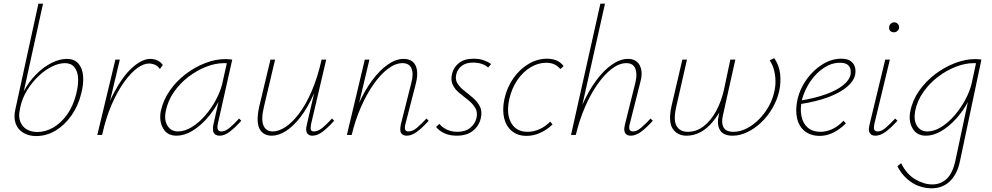

<svg xmlns="http://www.w3.org/2000/svg" viewBox="-20 -731 5374 1040"><path d="M176 6Q136 6 106.5 -11.5Q77 -29 65 -61.5Q53 -94 63 -138L188 -711H213L109 -237Q136 -288 175 -327.5Q214 -367 258 -389.5Q302 -412 342 -412Q382 -412 404 -387.5Q426 -363 430 -320.5Q434 -278 420 -224Q403 -156 366 -104Q329 -52 280 -23Q231 6 176 6ZM88 -140Q79 -101 89.5 -73Q100 -45 124.5 -30.5Q149 -16 182 -16Q227 -16 269 -40.5Q311 -65 343.5 -110.5Q376 -156 392 -219Q405 -269 403 -307Q401 -345 383 -367Q365 -389 332 -389Q299 -389 261.5 -370.5Q224 -352 189.5 -319.5Q155 -287 128 -244Q101 -201 90 -151Z M516 0Q548 -135 596.5 -227Q645 -319 697.5 -365.5Q750 -412 794 -412Q814 -412 832 -404Q850 -396 862 -379L846 -357Q836 -373 819.5 -380Q803 -387 787 -387Q758 -387 723.5 -362Q689 -337 653 -287.5Q617 -238 585.5 -166Q554 -94 533 0ZM507 0 605 -408H629L532 0Z M936 4Q886 4 863.5 -35.5Q841 -75 851 -129Q864 -189 900 -240.5Q936 -292 986 -330Q1036 -368 1092 -389.5Q1148 -411 1201 -411Q1212 -411 1221 -410Q1230 -409 1238 -408L1160 -61Q1151 -19 1179 -19Q1200 -19 1223.5 -38.5Q1247 -58 1275 -89L1287 -77Q1254 -40 1225 -18Q1196 4 1170 4Q1155 4 1145.5 -3Q1136 -10 1134 -23.5Q1132 -37 1136 -57L1178 -243L1201 -277Q1190 -229 1163.5 -179.5Q1137 -130 1100 -88.5Q1063 -47 1020.5 -21.5Q978 4 936 4ZM944 -19Q981 -19 1019.5 -43Q1058 -67 1091.5 -105.5Q1125 -144 1149.5 -190Q1174 -236 1184 -278L1211 -399L1224 -386Q1219 -388 1210 -388.5Q1201 -389 1193 -389Q1147 -389 1097 -369.5Q1047 -350 1001 -315Q955 -280 922 -232.5Q889 -185 878 -129Q868 -80 887.5 -49.5Q907 -19 944 -19Z M1452 4Q1429 4 1412 -5.5Q1395 -15 1385.5 -34Q1376 -53 1375.5 -82.5Q1375 -112 1384 -153L1445 -408H1470L1410 -154Q1393 -84 1407 -51.5Q1421 -19 1458 -19Q1489 -19 1525.5 -42.5Q1562 -66 1599 -114.5Q1636 -163 1668 -236.5Q1700 -310 1722 -408H1740Q1715 -301 1680.5 -223.5Q1646 -146 1606.5 -95.5Q1567 -45 1527.5 -20.5Q1488 4 1452 4ZM1672 4Q1658 4 1649.5 -3Q1641 -10 1639 -23Q1637 -36 1642 -56L1724 -408H1747L1665 -59Q1661 -37 1664 -28Q1667 -19 1680 -19Q1703 -19 1726.5 -38.5Q1750 -58 1778 -89L1790 -77Q1757 -40 1728 -18Q1699 4 1672 4Z M2183 4Q2169 4 2159.5 -3Q2150 -10 2148.5 -23Q2147 -36 2151 -56L2208 -282Q2221 -331 2209 -360Q2197 -389 2160 -389Q2122 -389 2081.5 -358.5Q2041 -328 2003.5 -274.5Q1966 -221 1935 -150.5Q1904 -80 1885 0H1865Q1887 -88 1920.5 -163.5Q1954 -239 1995 -294.5Q2036 -350 2080 -381Q2124 -412 2167 -412Q2197 -412 2215.5 -396.5Q2234 -381 2238.5 -351Q2243 -321 2233 -280L2176 -59Q2171 -40 2174.5 -29.5Q2178 -19 2192 -19Q2215 -19 2238 -38.5Q2261 -58 2290 -89L2302 -77Q2269 -40 2239.5 -18Q2210 4 2183 4ZM1859 0 1956 -408H1981L1884 0Z M2454 4Q2414 4 2385.5 -10Q2357 -24 2342 -43L2360 -60Q2374 -42 2399.5 -29.5Q2425 -17 2458 -17Q2501 -17 2527.5 -39Q2554 -61 2561 -92Q2568 -124 2554 -147Q2540 -170 2516 -189Q2492 -208 2468.5 -227Q2445 -246 2432.5 -271.5Q2420 -297 2429 -332Q2437 -367 2466.5 -390Q2496 -413 2546 -413Q2577 -413 2600.5 -404.5Q2624 -396 2640 -384L2624 -365Q2612 -377 2590.5 -384.5Q2569 -392 2543 -392Q2504 -392 2481.5 -374.5Q2459 -357 2452 -331Q2444 -301 2458 -279Q2472 -257 2496 -238.5Q2520 -220 2543.5 -199.5Q2567 -179 2580 -153Q2593 -127 2584 -89Q2574 -48 2541 -22Q2508 4 2454 4Z M2832 5Q2785 5 2753.5 -20.5Q2722 -46 2711 -90.5Q2700 -135 2712 -194Q2726 -258 2761 -307.5Q2796 -357 2843.5 -385Q2891 -413 2943 -413Q2972 -413 2994.5 -403.5Q3017 -394 3033 -373L3015 -357Q3003 -372 2984.5 -381.5Q2966 -391 2938 -391Q2895 -391 2854 -366.5Q2813 -342 2782.5 -297.5Q2752 -253 2739 -195Q2721 -115 2748.5 -66Q2776 -17 2837 -17Q2871 -17 2903 -31.5Q2935 -46 2960 -72L2973 -57Q2944 -29 2907.5 -12Q2871 5 2832 5Z M3397 4Q3382 4 3373 -3Q3364 -10 3362 -23Q3360 -36 3365 -56L3422 -285Q3433 -331 3421 -360Q3409 -389 3373 -389Q3334 -389 3294 -358.5Q3254 -328 3216.5 -274.5Q3179 -221 3148.5 -150.5Q3118 -80 3099 0H3079Q3101 -88 3134.5 -163.5Q3168 -239 3209 -294.5Q3250 -350 3294.5 -381Q3339 -412 3382 -412Q3412 -412 3430 -396.5Q3448 -381 3453.5 -353Q3459 -325 3449 -288L3391 -59Q3386 -40 3390 -29.5Q3394 -19 3409 -19Q3429 -19 3452 -38.5Q3475 -58 3504 -89L3516 -77Q3483 -40 3453.5 -18Q3424 4 3397 4ZM3073 0 3232 -711H3257L3098 0Z M3699 4Q3649 4 3624 -33.5Q3599 -71 3617 -155L3676 -408H3701L3644 -157Q3626 -81 3644.5 -49Q3663 -17 3705 -17Q3753 -17 3792 -47.5Q3831 -78 3859 -129.5Q3887 -181 3901 -243L3936 -408H3963L3896 -107Q3886 -66 3899 -41.5Q3912 -17 3953 -17Q3988 -17 4023 -34.5Q4058 -52 4088.5 -82Q4119 -112 4141.5 -150.5Q4164 -189 4174 -233Q4181 -263 4180.5 -293Q4180 -323 4172.5 -352Q4165 -381 4149 -404L4174 -416Q4200 -378 4205.5 -332.5Q4211 -287 4201 -239Q4190 -190 4164.5 -146Q4139 -102 4104 -68.5Q4069 -35 4028.5 -15.5Q3988 4 3949 4Q3898 4 3880 -26Q3862 -56 3873 -106L3888 -177L3900 -164Q3873 -111 3842 -73Q3811 -35 3775 -15.5Q3739 4 3699 4Z M4420 5Q4372 5 4340 -20Q4308 -45 4297.5 -90Q4287 -135 4300 -194Q4314 -253 4350.5 -303Q4387 -353 4436 -383Q4485 -413 4536 -413Q4572 -413 4589.5 -399Q4607 -385 4611.5 -365.5Q4616 -346 4612 -326Q4605 -292 4568 -260.5Q4531 -229 4467.5 -205Q4404 -181 4314 -167V-186Q4395 -199 4454 -220.5Q4513 -242 4547 -269.5Q4581 -297 4587 -326Q4589 -337 4587.5 -352Q4586 -367 4573 -379Q4560 -391 4529 -391Q4484 -391 4442 -363Q4400 -335 4369.5 -290Q4339 -245 4325 -195Q4313 -143 4321 -102.5Q4329 -62 4355.5 -39.5Q4382 -17 4424 -17Q4454 -17 4485.5 -30.5Q4517 -44 4549 -77L4562 -62Q4539 -40 4515.5 -25Q4492 -10 4468.5 -2.5Q4445 5 4420 5Z M4722 4Q4707 4 4698 -3Q4689 -10 4687 -23Q4685 -36 4690 -56L4775 -408H4800L4716 -59Q4712 -40 4715.5 -29.5Q4719 -19 4734 -19Q4754 -19 4777 -38.5Q4800 -58 4829 -89L4841 -77Q4808 -40 4778.5 -18Q4749 4 4722 4ZM4822 -556Q4814 -556 4807.5 -559.5Q4801 -563 4798 -569.5Q4795 -576 4796 -584Q4797 -595 4805 -602.5Q4813 -610 4824 -610Q4832 -610 4838 -606Q4844 -602 4847 -596Q4850 -590 4850 -581Q4849 -571 4841 -563.5Q4833 -556 4822 -556Z M5026 289Q4991 289 4956.5 276.5Q4922 264 4892 237Q4862 210 4841 170L4861 153Q4891 213 4938 240.5Q4985 268 5030 268Q5076 268 5108.5 237Q5141 206 5155 139L5234 -231L5260 -277Q5250 -229 5223.5 -179.5Q5197 -130 5159.5 -88.5Q5122 -47 5079.5 -21.5Q5037 4 4995 4Q4946 4 4923 -35.5Q4900 -75 4911 -129Q4923 -189 4959.5 -240.5Q4996 -292 5046.5 -330Q5097 -368 5153.5 -389.5Q5210 -411 5263 -411Q5273 -411 5281.5 -410Q5290 -409 5296 -408L5180 141Q5172 180 5157 208Q5142 236 5122 254Q5102 272 5077.5 280.5Q5053 289 5026 289ZM5003 -19Q5040 -19 5078.5 -43Q5117 -67 5150.5 -106Q5184 -145 5208.5 -190.5Q5233 -236 5243 -278L5269 -399L5279 -386Q5273 -388 5268 -388.5Q5263 -389 5254 -389Q5208 -389 5157.5 -369.5Q5107 -350 5061 -315Q5015 -280 4981.5 -232.5Q4948 -185 4937 -129Q4928 -80 4947 -49.5Q4966 -19 5003 -19Z"/></svg>

Font: Ysabeau Infant Thin
Style: Italic
Weight: 250
Italic angle: -12°
Designer: Christian Thalmann (Catharsis Fonts)
Version: Version 2.001;gftools[0.9.30]; featfreeze: ss01,ss02,lnum